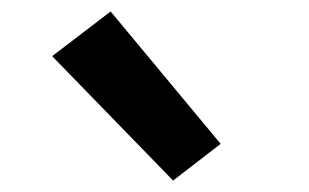

<svg xmlns="http://www.w3.org/2000/svg" viewBox="-20 -841 540 335"><path d="M282 -526 71 -743 173 -821 365 -590Z"/></svg>

Font: Iosevka Term Curly Extrabold
Style: Regular
Weight: 800
Designer: Belleve Invis
Foundry: Belleve Invis
Version: Version 32.3.0